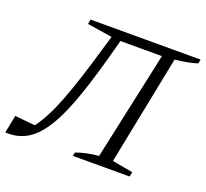

<svg xmlns="http://www.w3.org/2000/svg" viewBox="-132 -784 993 926"><g transform="rotate(20 364.5 -321.0)"><path d="M-18 5 0 -86 104 -76Q150 -137 192 -246Q234 -355 285 -532L306 -603L178 -623L182 -647H747L743 -626Q695 -611 629 -604L517 -43L623 -24L618 0H327L331 -19Q385 -38 446 -43L566 -599H353Q307 -422 266.5 -303.5Q226 -185 183.5 -116Q141 -47 92 -19Q43 9 -18 5Z"/></g></svg>

Font: Piazzolla SC Light
Style: Italic
Weight: 300
Italic angle: -11.3°
Designer: Juan Pablo del Peral
Foundry: Huerta Tipografica
Version: Version 1.330